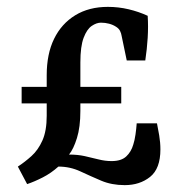

<svg xmlns="http://www.w3.org/2000/svg" viewBox="-20 -530 532 559"><path d="M447 -95Q447 -39 417 -15Q387 9 343 9Q305 9 274.5 -4Q244 -17 214 -31Q184 -45 150 -45Q129 -26 104.5 -13.5Q80 -1 59 6L32 -45Q52 -58 71.5 -75.5Q91 -93 103.5 -121Q116 -149 116 -193V-311Q116 -373 137.5 -417Q159 -461 199 -485.5Q239 -510 294 -510Q325 -510 354.5 -503Q384 -496 410 -484Q412 -453 410 -420Q408 -387 403 -354H349L334 -426Q333 -433 329.5 -440Q326 -447 318 -452Q309 -458 297.5 -461Q286 -464 274 -464Q261 -464 247 -454.5Q233 -445 223.5 -420Q214 -395 214 -348V-207Q214 -160 204 -128Q194 -96 181 -80Q206 -80 226.5 -75.5Q247 -71 266.5 -66Q286 -61 305 -61Q333 -61 347.5 -74.5Q362 -88 368 -109Q372 -121 374.5 -138.5Q377 -156 378 -171H437Q440 -157 443.5 -136Q447 -115 447 -95ZM43 -229V-277H333V-229Z"/></svg>

Font: Yrsa Medium
Style: Regular
Weight: 500
Designer: Anna Giedrys (Yrsa+Rasa design), David Brezina (Yrsa art-direction, Rasa art-direction, design)
Foundry: Rosetta Type Foundry
Version: Version 2.004